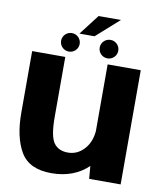

<svg xmlns="http://www.w3.org/2000/svg" viewBox="-91 -902 838 982"><g transform="rotate(10 328.5 -411.0)"><path d="M438 0H601.5V-593H429.5V-247C426.5 -210 415 -180 394.5 -155.5C370.5 -127.5 341.5 -113.5 307 -113.5C274 -113.5 249.5 -125 233.5 -147.5C217.5 -170.5 209.5 -215 209.5 -280.5V-593H37.5V-272.5C37.5 -188 52.5 -120.5 82 -70.5C112 -20 165 5 242 5C320 5 383.5 -19 432.5 -66ZM260 -723H338.5L457 -828.5H341ZM222.5 -623C249 -623 270.5 -644.5 270.5 -671C270.5 -697.5 249 -719 222.5 -719C195.5 -719 174 -697.5 174 -671C174 -644.5 195.5 -623 222.5 -623ZM423 -623C449.5 -623 471 -644.5 471 -671C471 -697.5 449.5 -719 423 -719C396 -719 374.5 -697.5 374.5 -671C374.5 -644.5 396 -623 423 -623Z"/></g></svg>

Font: Anybody
Style: Bold
Weight: 700
Designer: Tyler Finck
Foundry: Etcetera Type Company
Version: Version 1.110